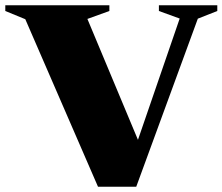

<svg xmlns="http://www.w3.org/2000/svg" viewBox="-41 -705 840 725"><path d="M54.5 -632.5 -21 -663.5V-685H372V-663.5L289 -633.5L493.5 -144.5L466 -136.5L637.5 -635L559 -663.5V-685H779.5V-663.5L706 -634.5L473.5 0H329Z"/></svg>

Font: Newsreader 36pt ExtraBold
Style: Regular
Weight: 800
Designer: Hugues Gentile
Foundry: Production Type
Version: Version 1.003